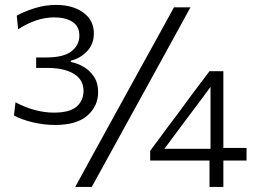

<svg xmlns="http://www.w3.org/2000/svg" viewBox="-20 -742 1020 762"><path d="M198.5 -246Q154.5 -246 110.5 -256.5Q66.5 -267 35.5 -283.5L41.5 -336Q80 -315.5 118.8 -305.2Q157.5 -295 193 -295Q257.5 -295 284.5 -319.2Q311.5 -343.5 311.5 -381Q311.5 -425.5 273.2 -449Q235 -472.5 166.5 -472.5H123.5V-514H164.5Q232.5 -514 263.8 -538.5Q295 -563 295 -600.5Q295 -637.5 267.8 -655.2Q240.5 -673 195 -673Q125.5 -673 52 -626L46.5 -680Q77.5 -697 118.5 -709.8Q159.5 -722.5 202.5 -722.5Q269 -722.5 310.8 -692Q352.5 -661.5 352.5 -609.5Q352.5 -566.5 325 -538Q297.5 -509.5 261 -501.5V-496Q286 -491.5 311 -477.2Q336 -463 352.8 -438Q369.5 -413 369.5 -376.5Q369.5 -321 327 -283.5Q284.5 -246 198.5 -246ZM278.5 0Q308.5 -55 337.5 -108Q366.5 -160.5 404 -229L540.5 -477Q579.5 -548 609.5 -602Q639 -655.5 670.5 -713H736Q704.5 -655.5 675 -601.8Q645.5 -548 606.5 -477L470 -229Q432.5 -160.5 403.5 -107.8Q374.5 -55 344 0ZM811.5 0V-105H576V-143.5Q589.5 -161.5 608 -186.5Q626 -211.5 645.5 -237.5Q665 -263 681 -284.5L742.5 -368Q759.5 -390.5 777 -414Q794.5 -437 811.5 -459.5H866.5V-155H958.5V-105H866.5V0ZM691.5 -231Q676 -209.5 661.5 -190.5Q647 -171 632.5 -151.5H815.5V-397Q806 -384 796.5 -371.5Q786.5 -358.5 777 -345Z"/></svg>

Font: Heraclito Light
Style: Regular
Weight: 300
Designer: Kostas Bartsokas (font) & Cristiano Sobral (main changes)
Foundry: Kostas Bartsokas (font) & Cristiano Sobral (main changes)
Version: Version 1.00;July 8, 2020;FontCreator 13.0.0.2655 64-bit